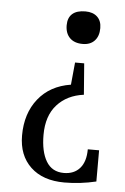

<svg xmlns="http://www.w3.org/2000/svg" viewBox="-49 -547 463 711"><g transform="rotate(5 182.5 -192.0)"><path d="M175 -454Q175 -482 191.5 -496.5Q208 -511 240 -511Q268 -511 284 -496Q300 -481 300 -454Q300 -424 284 -407Q268 -390 240 -390Q209 -390 192 -407Q175 -424 175 -454ZM46 -33Q46 -115 89.5 -169.5Q133 -224 210 -236L218 -319H252L261 -203Q199 -195 162 -154Q125 -113 125 -42Q125 20 146.5 56Q168 92 212 92Q250 92 271.5 67.5Q293 43 293 -3H335V113Q276 127 217 127Q137 127 91.5 84Q46 41 46 -33Z"/></g></svg>

Font: Gupter
Style: Regular
Weight: 400
Designer: Octavio Pardo
Version: Version 1.000